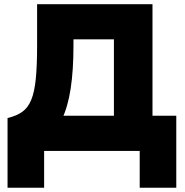

<svg xmlns="http://www.w3.org/2000/svg" viewBox="-20 -720 884 916"><path d="M523.5 0V-532.5H330.5V-503Q330.5 -385 317.2 -297.8Q304 -210.5 275 -150.5Q246 -90.5 197.5 -54.2Q149 -18 78.5 -1.5L16 -157Q59 -167 86.2 -186.5Q113.5 -206 129 -243.5Q144.5 -281 150.8 -344Q157 -407 157 -503V-700H707.5V0ZM16 175.5V-157L115.5 -154L171 -168H821V175.5H646.5V0H190.5V175.5Z"/></svg>

Font: Geologica ExtraBold
Style: Regular
Weight: 800
Designer: Sindre Bremnes, Frode Helland
Foundry: Monokrom Skriftforlag AS
Version: Version 1.010;gftools[0.9.28]